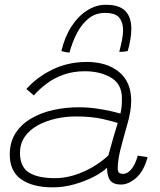

<svg xmlns="http://www.w3.org/2000/svg" viewBox="-20 -794 688 826"><path d="M207.5 12Q120.5 12 71.2 -22.5Q22 -57 22 -129.5Q22 -182.5 46.8 -221Q71.5 -259.5 113.8 -284.2Q156 -309 209 -320.8Q262 -332.5 318 -332.5Q358.5 -332.5 397 -326.8Q435.5 -321 463 -314.5Q490.5 -308 498 -305.5Q502 -323 503.2 -337Q504.5 -351 504.5 -371Q504.5 -432 458 -459.8Q411.5 -487.5 344.5 -487.5Q296 -487.5 255.5 -473.5Q215 -459.5 182.8 -435.8Q150.5 -412 125.5 -383.5L93.5 -411Q138 -461.5 205.2 -494.5Q272.5 -527.5 353.5 -527.5Q439 -527.5 491.8 -484.8Q544.5 -442 544.5 -359.5Q544.5 -338 540 -311.8Q535.5 -285.5 527 -256.5Q512.5 -206.5 499.5 -156Q486.5 -105.5 486.5 -70.5Q486.5 -55 492.5 -50.5Q498.5 -46 509.5 -46Q528.5 -46 545.5 -66.5Q562.5 -87 572.5 -124.5L615 -118Q598.5 -57 565.5 -28.5Q532.5 0 500.5 0Q468 0 454.2 -17.8Q440.5 -35.5 440.5 -72.5Q423.5 -55 386.5 -35.2Q349.5 -15.5 302.5 -1.8Q255.5 12 207.5 12ZM216 -27.5Q257 -27.5 298 -40Q339 -52.5 377 -74.5Q415 -96.5 446 -125Q458.5 -171 467.8 -202.8Q477 -234.5 486.5 -265Q470.5 -270.5 422.8 -281.8Q375 -293 306 -293Q262.5 -293 220 -283.5Q177.5 -274 142.5 -254.8Q107.5 -235.5 86.8 -206Q66 -176.5 66 -136.5Q66 -76 104.5 -51.8Q143 -27.5 216 -27.5ZM244 -574.5Q258.5 -635.5 287.5 -680.2Q316.5 -725 355 -749.2Q393.5 -773.5 435 -773.5Q493 -773.5 519 -747Q545 -720.5 545 -670Q545 -647.5 540.5 -622Q536 -596.5 529.5 -574.5Q522.5 -573 516.8 -572.2Q511 -571.5 505.5 -571.2Q500 -571 493 -571Q499.5 -595.5 504.5 -620Q509.5 -644.5 509.5 -664.5Q509.5 -698 492.8 -718.2Q476 -738.5 431.5 -738.5Q391 -738.5 361.2 -714.5Q331.5 -690.5 311.2 -651.8Q291 -613 279 -568Q270.5 -568 260.8 -570.2Q251 -572.5 244 -574.5Z"/></svg>

Font: Grandstander Thin
Style: Italic
Weight: 100
Italic angle: -15°
Designer: Tyler Finck
Foundry: Etcetera Type Co
Version: Version 1.200